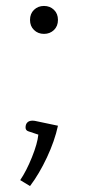

<svg xmlns="http://www.w3.org/2000/svg" viewBox="-20 -516 286 646"><path d="M81 -449Q81 -470 94.5 -483Q108 -496 128 -496Q148 -496 161.5 -483Q175 -470 175 -449Q175 -428 161.5 -415Q148 -402 128 -402Q108 -402 94.5 -415Q81 -428 81 -449ZM48 90Q69 59 87.5 13Q106 -33 109 -63L76 -74Q66 -77 66 -87Q66 -98 72 -104Q78 -110 89 -110Q95 -110 99 -109L175 -93Q164 -42 138 13.5Q112 69 81 110Z"/></svg>

Font: Maitree Light
Style: Regular
Weight: 300
Designer: CadsonDemak Team
Foundry: CadsonDemak
Version: Version 1.001